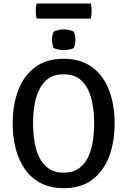

<svg xmlns="http://www.w3.org/2000/svg" viewBox="-20 -1018 698 1052"><path d="M161 -342Q161 -296.5 167.8 -249Q174.5 -201.5 192.5 -161.5Q210.5 -121.5 243.5 -96.8Q276.5 -72 329 -72Q381.5 -72 414.2 -96.8Q447 -121.5 464.8 -161.5Q482.5 -201.5 489.2 -249Q496 -296.5 496 -342Q496 -387.5 489.2 -434.8Q482.5 -482 464.8 -522Q447 -562 414.2 -586.5Q381.5 -611 329 -611Q276.5 -611 243.5 -586.5Q210.5 -562 192.5 -522Q174.5 -482 167.8 -434.8Q161 -387.5 161 -342ZM49.5 -342Q49.5 -443 79.8 -523Q110 -603 172 -649.5Q234 -696 329 -696Q400.5 -696 453 -669.2Q505.5 -642.5 540 -594.2Q574.5 -546 591.2 -481.8Q608 -417.5 608 -342Q608 -240.5 577.8 -160.2Q547.5 -80 485.8 -33.5Q424 13 329 13Q257.5 13 204.8 -14Q152 -41 117.8 -89.2Q83.5 -137.5 66.5 -202Q49.5 -266.5 49.5 -342ZM265 -800Q265 -811 267.2 -823.2Q269.5 -835.5 274 -844.5Q283 -850 298.8 -853.5Q314.5 -857 329 -857Q343 -857 359.5 -853.5Q376 -850 384 -844.5Q388.5 -835.5 390.8 -823Q393 -810.5 393 -800Q393 -775 384 -755Q377 -750 360 -746.8Q343 -743.5 329 -743.5Q314.5 -743.5 298.5 -746.8Q282.5 -750 274 -755Q265 -775 265 -800ZM181 -916Q178 -926 177 -935.2Q176 -944.5 176 -957Q176 -968.5 177 -978.2Q178 -988 181 -998.5H477.5Q480 -988 481 -979.2Q482 -970.5 482 -957.5Q482 -934.5 477.5 -916Z"/></svg>

Font: Signika Light
Style: Regular
Weight: 400
Version: Version 2.003;gftools[0.9.32]